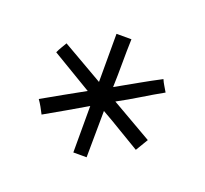

<svg xmlns="http://www.w3.org/2000/svg" viewBox="-64 -794 464 435"><g transform="rotate(20 167.5 -577.0)"><path d="M150 -546Q126 -532 102 -518Q78 -504 53 -490Q49 -498 44.5 -506Q40 -514 35 -521Q60 -535 84.5 -549Q109 -563 133 -576Q109 -590 84.5 -605Q60 -620 36 -634Q39 -641 43 -647.5Q47 -654 51 -661L150 -604V-720H186Q185 -691 185 -662Q185 -633 184 -604Q209 -618 234.5 -632.5Q260 -647 285 -660Q288 -653 292 -646.5Q296 -640 300 -633Q275 -619 250.5 -604Q226 -589 200 -575L299 -518L281 -488Q257 -502 232.5 -517Q208 -532 183 -546Q183 -518 182.5 -490.5Q182 -463 182 -434H150Z"/></g></svg>

Font: Synthetic Light
Style: Regular
Weight: 300
Designer: Santiago Orozco
Foundry: Typemade
Version: Version 2.000; ttfautohint (v1.8.4.7-5d5b)